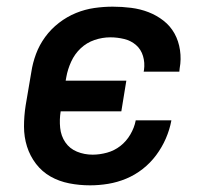

<svg xmlns="http://www.w3.org/2000/svg" viewBox="-20 -548 640 576"><path d="M250 8Q218 8 187.5 2Q157 -4 131.5 -18.5Q106 -33 88 -56.5Q70 -80 61 -108.5Q52 -137 52 -168.5Q52 -200 57 -232L74 -332Q78 -359 88 -386Q98 -413 115.5 -437Q133 -461 157 -479.5Q181 -498 208 -509Q235 -520 263 -524Q291 -528 318 -528Q346 -528 373.5 -524.5Q401 -521 425.5 -511.5Q450 -502 470.5 -486Q491 -470 503.5 -447.5Q516 -425 520 -397.5Q524 -370 519 -343L518 -333H411L412 -338Q415 -360 409 -380Q403 -400 388 -413Q373 -426 352.5 -431Q332 -436 311 -436Q287 -436 263.5 -428Q240 -420 222 -403Q204 -386 193.5 -363Q183 -340 179 -317L177 -306H359L344 -214H162Q158 -189 160.5 -164.5Q163 -140 176 -121Q189 -102 211 -93Q233 -84 258 -84Q279 -84 301 -90Q323 -96 341 -110Q359 -124 371 -144.5Q383 -165 387 -186V-187H494V-186Q489 -159 477.5 -132.5Q466 -106 448.5 -82.5Q431 -59 408 -41Q385 -23 358.5 -12Q332 -1 304.5 3.5Q277 8 250 8Z"/></svg>

Font: Iosevka Aile Semibold Oblique
Style: Regular
Weight: 600
Italic angle: -9°
Designer: Belleve Invis
Foundry: Belleve Invis
Version: Version 31.1.0; ttfautohint (v1.8.4)